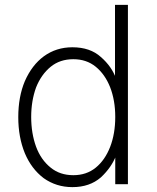

<svg xmlns="http://www.w3.org/2000/svg" viewBox="-20 -752 645 788"><path d="M159 -21Q109 -59 82 -123Q55 -189 55 -271Q55 -355 82 -419Q111 -485 160 -521Q211 -558 277 -558Q350 -558 394 -518Q439 -479 457 -428H452V-732H505V4H453V-115H457Q438 -65 394 -24Q348 16 277 16Q211 16 159 -21ZM373 -64Q411 -95 432 -149Q453 -203 453 -272Q453 -340 432 -394Q411 -447 373 -478Q335 -509 281 -509Q226 -509 188 -478Q149 -446 128 -393Q108 -338 108 -272Q108 -205 128 -150Q148 -96 188 -64Q226 -33 281 -33Q335 -33 373 -64Z"/></svg>

Font: Sinter Light
Style: Regular
Weight: 300
Foundry: Adobe & rsms
Version: Version 1.000